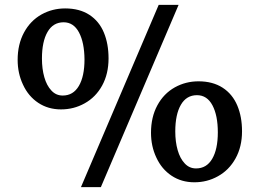

<svg xmlns="http://www.w3.org/2000/svg" viewBox="-20 -771 1070 791"><path d="M715.8 -751 395.5 0H313.5L633.8 -751ZM150.9 -711.4Q195.8 -736.3 248.5 -736.3Q307.6 -736.3 348.1 -710Q388.7 -683.6 408.2 -636.2Q427.2 -590.3 427.2 -530.3Q427.2 -466.8 400.9 -418.7Q374.5 -370.6 328.6 -345.2Q284.2 -320.3 231.4 -320.3Q178.2 -320.3 137.5 -347.4Q96.7 -374.5 74.7 -422.4Q52.7 -468.8 52.7 -524.4Q52.7 -588.4 78.9 -637Q105 -685.5 150.9 -711.4ZM242.2 -679.2Q198.7 -679.2 175.8 -639.4Q152.8 -599.6 152.8 -529.8Q152.8 -487.3 162.6 -452.9Q172.4 -418.5 191.4 -398.4Q210.4 -377.4 238.3 -377.4Q281.7 -377.4 304.9 -417Q328.1 -456.5 328.1 -525.9Q327.6 -595.7 305.4 -637.5Q283.2 -679.2 242.2 -679.2ZM958 -335.4Q977.1 -289.6 977.1 -230Q977.1 -166.5 950.4 -118.4Q923.8 -70.3 877.9 -44.9Q833.5 -20 780.8 -20Q727.5 -20 686.8 -47.1Q646 -74.2 624 -122.1Q602.1 -168.5 602.1 -224.1Q602.1 -288.6 628.2 -336.9Q654.3 -385.3 700.2 -411.1Q745.1 -436 797.9 -436Q856.4 -436 897.2 -409.7Q938 -383.3 958 -335.4ZM877.4 -225.6Q877.4 -295.4 855.2 -337.2Q833 -378.9 791.5 -378.9Q748 -378.9 725.1 -339.1Q702.1 -299.3 702.1 -229.5Q702.1 -187 711.9 -152.6Q721.7 -118.2 740.7 -98.1Q759.8 -77.1 787.6 -77.1Q831.1 -77.1 854.2 -116.7Q877.4 -156.2 877.4 -225.6Z"/></svg>

Font: Merriweather
Style: Regular
Weight: 400
Designer: Eben Sorkin
Foundry: Eben Sorkin
Version: Version 1.584; ttfautohint (v1.8.1)